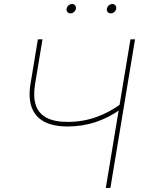

<svg xmlns="http://www.w3.org/2000/svg" viewBox="-20 -920 712 940"><path d="M311.5 -300.8Q240.2 -300.8 196 -324.5Q151.9 -348.1 135 -394.8Q118.2 -441.4 129.4 -509.8L165.5 -727.5H188L151.9 -509.8Q141.6 -447.8 155 -406.2Q168.5 -364.7 207.3 -344Q246.1 -323.2 311.5 -323.2Q385.7 -323.2 452.4 -347.2Q519 -371.1 577.6 -415.5L572.8 -387.2Q517.1 -345.7 450.7 -323.2Q384.3 -300.8 311.5 -300.8ZM498 0 618.7 -727.5H641.1L520.5 0ZM522.5 -854.5Q512.7 -854.5 507.1 -861.3Q501.5 -868.2 503.4 -877.4Q504.9 -886.7 512.7 -893.6Q520.5 -900.4 530.3 -900.4Q539.6 -900.4 544.9 -893.8Q550.3 -887.2 548.8 -877.4Q547.4 -868.2 539.6 -861.3Q531.7 -854.5 522.5 -854.5ZM325.2 -854.5Q315.4 -854.5 309.8 -861.3Q304.2 -868.2 306.2 -877.4Q307.6 -886.7 315.4 -893.6Q323.2 -900.4 333 -900.4Q342.3 -900.4 347.7 -893.8Q353 -887.2 351.6 -877.4Q350.1 -868.2 342.3 -861.3Q334.5 -854.5 325.2 -854.5Z"/></svg>

Font: Inter 18pt Thin
Style: Italic
Weight: 250
Italic angle: -9.3988°
Version: Version 4.001;git-66647c0bb